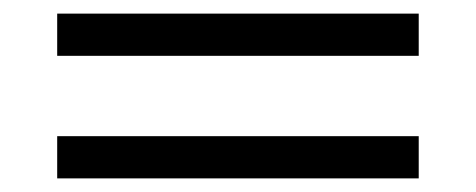

<svg xmlns="http://www.w3.org/2000/svg" viewBox="-20 -471 699 282"><path d="M64 -389V-451H595V-389ZM64 -209V-271H595V-209Z"/></svg>

Font: El Messiri Medium
Style: Regular
Weight: 500
Designer: Mohamed Gaber
Foundry: Kief Type Foundry
Version: Version 2.020; ttfautohint (v1.8.3)